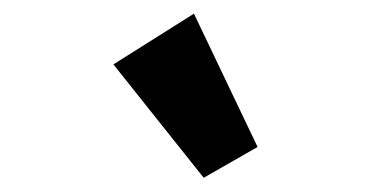

<svg xmlns="http://www.w3.org/2000/svg" viewBox="-20 -839 540 277"><path d="M273.9 -582.5 143.6 -746.1 259.8 -819.3 351.6 -627Z"/></svg>

Font: Schibsted Grotesk
Style: Bold
Weight: 700
Designer: Bakken & Baeck AS, Henrik Kongsvoll
Foundry: Schibsted ASA
Version: Version 1.100;gftools[0.9.25]